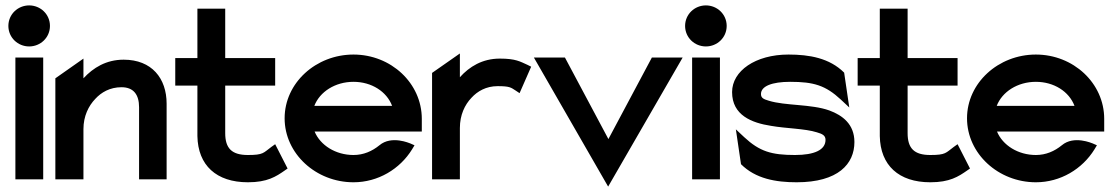

<svg xmlns="http://www.w3.org/2000/svg" viewBox="-20 -664 4128 711"><path d="M11 -568C11 -525 46 -492 88 -492C130 -492 165 -525 165 -568C165 -611 130 -644 88 -644C46 -644 11 -611 11 -568ZM37 0H140V-451H37Z M185 0H289V-186C289 -234 308 -272 333 -298C355 -322 387 -341 430 -341C475 -341 495 -313 495 -267V0H597V-280C597 -374 542 -443 438 -443C373 -443 325 -413 289 -374V-447L185 -374Z M629 -347H711V-160C713 -52 781 11 898 11C970 11 1002 -10 1035 -33L1045 -40L999 -130L985 -120C955 -98 956 -90 898 -90C838 -90 814 -115 814 -171V-347H999V-449H814V-632H711V-449H629Z M1034 -226C1034 -95 1150 11 1289 11C1380 11 1461 -38 1506 -111L1515 -126L1499 -133C1498 -133 1430 -164 1385 -126C1358 -104 1326 -90 1289 -90C1223 -90 1166 -126 1145 -177H1542V-224C1542 -356 1428 -462 1289 -462C1150 -462 1034 -357 1034 -226ZM1144 -272C1164 -324 1221 -361 1289 -361C1356 -361 1412 -325 1432 -272Z M1580 0H1683V-190C1683 -238 1701 -276 1726 -302C1748 -326 1780 -345 1823 -345C1867 -345 1872 -340 1889 -329L1904 -319L1947 -417L1933 -424C1906 -436 1890 -447 1831 -447C1766 -447 1718 -417 1683 -378V-466L1580 -394Z M1957 -451 2232 27 2508 -451H2394L2233 -149L2072 -451Z M2517 -568C2517 -525 2552 -492 2594 -492C2636 -492 2671 -525 2671 -568C2671 -611 2636 -644 2594 -644C2552 -644 2517 -611 2517 -568ZM2543 0H2646V-451H2543Z M2691 -323C2691 -237 2764 -209 2835 -198C2891 -188 2961 -188 3005 -174C3026 -168 3037 -162 3037 -146C3037 -109 2996 -90 2924 -90C2837 -90 2793 -103 2736 -156L2705 -185L2724 -56C2778 -2 2853 11 2930 11C3084 11 3144 -57 3144 -138C3144 -204 3100 -237 3051 -255C2984 -279 2888 -272 2827 -291C2806 -297 2798 -302 2798 -316C2798 -345 2839 -361 2906 -361C2993 -361 3037 -348 3094 -295L3125 -266L3106 -395C3052 -449 2977 -462 2900 -462C2777 -462 2691 -401 2691 -323Z M3156 -347H3238V-160C3240 -52 3308 11 3425 11C3497 11 3529 -10 3562 -33L3572 -40L3526 -130L3512 -120C3482 -98 3483 -90 3425 -90C3365 -90 3341 -115 3341 -171V-347H3526V-449H3341V-632H3238V-449H3156Z M3561 -226C3561 -95 3677 11 3816 11C3907 11 3988 -38 4033 -111L4042 -126L4026 -133C4025 -133 3957 -164 3912 -126C3885 -104 3853 -90 3816 -90C3750 -90 3693 -126 3672 -177H4069V-224C4069 -356 3955 -462 3816 -462C3677 -462 3561 -357 3561 -226ZM3671 -272C3691 -324 3748 -361 3816 -361C3883 -361 3939 -325 3959 -272Z"/></svg>

Font: Charger Sport
Style: Blk
Weight: 900
Designer: Jasper
Foundry: Cannot Into Space Fonts
Version: Version 1.1